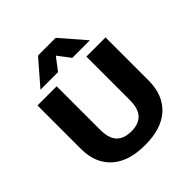

<svg xmlns="http://www.w3.org/2000/svg" viewBox="-238 -1087 1275 1275"><g transform="rotate(-45 399.5 -450.0)"><path d="M80 0ZM80 -272V-680H260V-273Q260 -191 295.5 -154Q331 -117 400 -117Q468 -117 503.5 -154Q539 -191 539 -273V-680H719V-274Q719 -140 637 -64Q555 12 400 12Q244 12 162 -63.5Q80 -139 80 -272ZM467 -740 400 -828 333 -740H168L317 -912H483L632 -740Z"/></g></svg>

Font: Martel Sans Black
Style: Regular
Weight: 900
Designer: Dan Reynolds and Mathieu Réguer
Foundry: Dan Reynolds and Mathieu Réguer
Version: Version 1.002; ttfautohint (v1.1) -l 5 -r 5 -G 72 -x 0 -D la